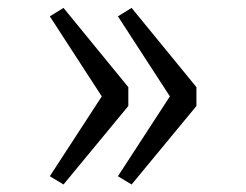

<svg xmlns="http://www.w3.org/2000/svg" viewBox="-20 -546 640 499"><path d="M109.5 -88 145 -66.5 313.5 -270.5V-319.5L145 -525.5L109.5 -503.5L244.5 -295.5ZM286.5 -88 322 -66.5 490.5 -270.5V-319.5L322 -525.5L286.5 -503.5L421.5 -295.5Z"/></svg>

Font: Kode
Style: Regular
Weight: 400
Monospace: yes
Designer: Isa Ozler
Foundry: Kadena LLC
Version: Version 1.000;gftools[0.9.28]